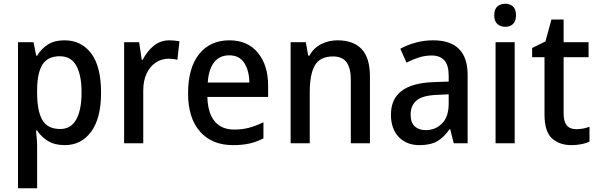

<svg xmlns="http://www.w3.org/2000/svg" viewBox="-20 -764 3186 1024"><path d="M324 -549Q414 -549 466.5 -479Q519 -409 519 -270Q519 -134 466.5 -62Q414 10 325 10Q272 10 236 -12Q200 -34 178 -68H172Q174 -48 176 -25.5Q178 -3 178 14V240H76V-539H159L173 -467H178Q201 -505 236 -527Q271 -549 324 -549ZM299 -464Q235 -464 207 -420.5Q179 -377 178 -287V-268Q178 -173 205.5 -124.5Q233 -76 301 -76Q359 -76 387 -127.5Q415 -179 415 -271Q415 -363 387 -413.5Q359 -464 299 -464Z M884 -549Q897 -549 911 -547.5Q925 -546 937 -544L926 -445Q916 -448 903 -449.5Q890 -451 879 -451Q842 -451 811 -430.5Q780 -410 762 -372Q744 -334 744 -282V0H642V-539H722L736 -445H741Q763 -489 799 -519Q835 -549 884 -549Z M1203 -549Q1301 -549 1355.5 -482.5Q1410 -416 1410 -307V-247H1086Q1088 -162 1124.5 -117.5Q1161 -73 1229 -73Q1273 -73 1309.5 -83Q1346 -93 1385 -112V-26Q1348 -7 1310 1.5Q1272 10 1223 10Q1110 10 1046.5 -62.5Q983 -135 983 -266Q983 -402 1042 -475.5Q1101 -549 1203 -549ZM1202 -469Q1152 -469 1122.5 -432.5Q1093 -396 1088 -324H1310Q1309 -387 1283 -428Q1257 -469 1202 -469Z M1780 -549Q1864 -549 1908.5 -502.5Q1953 -456 1953 -356V0H1851V-338Q1851 -400 1828.5 -431.5Q1806 -463 1757 -463Q1687 -463 1659.5 -415.5Q1632 -368 1632 -273V0H1530V-539H1611L1624 -467H1630Q1653 -509 1693.5 -529Q1734 -549 1780 -549Z M2290 -549Q2474 -549 2474 -364V0H2400L2381 -75H2378Q2347 -31 2311.5 -10.5Q2276 10 2217 10Q2148 10 2106.5 -33.5Q2065 -77 2065 -153Q2065 -318 2291 -326L2373 -329V-360Q2373 -417 2349.5 -442.5Q2326 -468 2282 -468Q2247 -468 2214 -457.5Q2181 -447 2148 -430L2115 -504Q2151 -524 2196 -536.5Q2241 -549 2290 -549ZM2310 -258Q2233 -255 2201.5 -228Q2170 -201 2170 -153Q2170 -110 2192 -90Q2214 -70 2250 -70Q2303 -70 2338 -106Q2373 -142 2373 -211V-261Z M2675 -744Q2700 -744 2716 -729.5Q2732 -715 2732 -683Q2732 -651 2716 -636Q2700 -621 2675 -621Q2649 -621 2632.5 -636Q2616 -651 2616 -683Q2616 -715 2632.5 -729.5Q2649 -744 2675 -744ZM2725 -539V0H2623V-539Z M3053 -75Q3071 -75 3090 -78.5Q3109 -82 3124 -88V-9Q3107 0 3081 5Q3055 10 3027 10Q2964 10 2924 -26Q2884 -62 2884 -154V-459H2818V-508L2889 -543L2921 -660H2986V-539H3119V-459H2986V-157Q2986 -75 3053 -75Z"/></svg>

Font: Noto Sans Sinhala UI SemiCondensed Medium
Style: Regular
Weight: 500
Width: 4
Designer: Jelle Bosma - Monotype Design Team
Foundry: Monotype Imaging Inc.
Version: Version 2.006; ttfautohint (v1.8.4.7-5d5b)